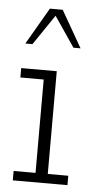

<svg xmlns="http://www.w3.org/2000/svg" viewBox="-48 -641 339 672"><g transform="rotate(5 121.5 -305.0)"><path d="M23 0V-33H100V-361H18V-394H143V-33H215V0ZM25 -481 100 -610H145L219 -481H194L122 -587L50 -481Z"/></g></svg>

Font: Rokkitt ExtraLight
Style: Regular
Weight: 250
Version: Version 3.103